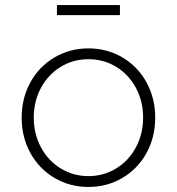

<svg xmlns="http://www.w3.org/2000/svg" viewBox="-20 -730 702 762"><path d="M66 -263Q66 -340 100.5 -403Q135 -466 196 -502Q257 -538 331 -538Q405 -538 466 -502Q527 -466 561.5 -403Q596 -340 596 -263Q596 -186 561.5 -123Q527 -60 466 -24Q405 12 331 12Q257 12 196 -24Q135 -60 100.5 -123Q66 -186 66 -263ZM331 -31Q391 -31 441 -61.5Q491 -92 519.5 -145.5Q548 -199 548 -263Q548 -328 519.5 -381Q491 -434 441.5 -464.5Q392 -495 331 -495Q270 -495 220.5 -464.5Q171 -434 142.5 -381Q114 -328 114 -263Q114 -199 142.5 -145.5Q171 -92 221 -61.5Q271 -31 331 -31ZM206 -710H456V-670H206Z"/></svg>

Font: Eudoxus Sans ExtraLight
Style: Regular
Weight: 200
Designer: Stijn de Vries
Foundry: tokotype
Version: Version 2.005